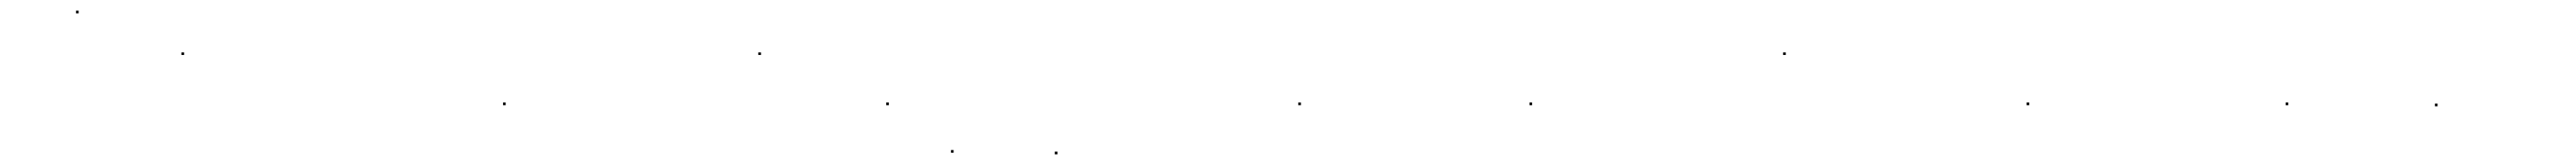

<svg xmlns="http://www.w3.org/2000/svg" viewBox="-20 -272 4813 309"><path d="M122 -247V-252H127V-247Z M319 -169V-174H324V-169Z M920 -75V-80H925V-75Z M1397 -169V-174H1402V-169Z M1636 -75V-80H1641V-75ZM1757 14V9H1762V14ZM1951 17V12H1956V17Z M2406 -75V-80H2411V-75Z M2838 -75V-80H2843V-75Z M3312 -169V-174H3317V-169Z M3767 -75V-80H3772V-75Z M4251 -75V-80H4256V-75Z M4530 -73V-78H4535V-73Z"/></svg>

Font: FRB American Cursive Just Beginnings
Style: Italic
Weight: 400
Italic angle: -25°
Version: Version 2.0;Modular Font Editor K font №1